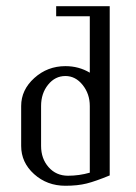

<svg xmlns="http://www.w3.org/2000/svg" viewBox="-20 -596 436 616"><path d="M47.9 -127.9V-255.9Q47.9 -307.6 90.1 -345.7Q132.3 -383.8 189.9 -383.8Q232.9 -383.8 268.1 -362.8V-543.9H160.2V-576.2H332V-33.2Q287.1 -14.6 258.1 -7.3Q229 0 189.9 0Q130.9 0 89.4 -37.4Q47.9 -74.7 47.9 -127.9ZM111.8 -127.9Q111.8 -86.9 136 -59.6Q160.2 -32.2 198.2 -32.2Q233.9 -32.2 268.1 -42V-255.9Q268.1 -294.9 245.1 -323.5Q222.2 -352.1 189.9 -352.1Q156.7 -352.1 134.3 -324.2Q111.8 -296.4 111.8 -255.9Z"/></svg>

Font: Gawaa
Style: Regular
Weight: 400
Designer: T. Christopher White
Version: Version 1.0